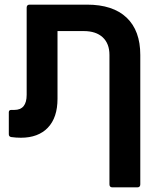

<svg xmlns="http://www.w3.org/2000/svg" viewBox="-20 -588 694 828"><path d="M355 -568Q467 -568 526 -512Q585 -456 585 -351V207Q585 220 572 220H465Q452 220 452 207V-351Q452 -400 423 -427Q394 -454 341 -454H228V-162Q228 -81 186.5 -37.5Q145 6 70 6Q49 6 28 3Q18 1 18 -9V-104Q18 -114 29 -114H42Q95 -114 95 -179V-555Q95 -568 108 -568Z"/></svg>

Font: LINE Seed Sans TH App
Style: Bold
Weight: 700
Designer: Dalton Maag Ltd | Thai characters by Cadson Demak Co.,Ltd.
Foundry: Dalton Maag Ltd
Version: Version 1.003